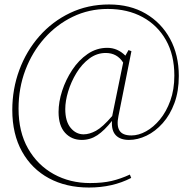

<svg xmlns="http://www.w3.org/2000/svg" viewBox="-20 -684 855 859"><path d="M272 -196Q272 -141 296 -112Q320 -83 354 -83Q380 -83 409.5 -99Q439 -115 482 -165L531 -404Q504 -447 453 -447Q413 -447 379.5 -422Q346 -397 322 -357.5Q298 -318 285 -275Q272 -232 272 -196ZM557 -58Q518 -58 498 -79Q478 -100 481 -143Q447 -100 415.5 -79Q384 -58 346 -58Q300 -58 271 -90Q242 -122 242 -183Q242 -228 258 -277.5Q274 -327 303 -371Q332 -415 372 -442.5Q412 -470 460 -470Q506 -470 541 -435L555 -460L568 -455L510 -165Q501 -122 514.5 -100Q528 -78 568 -78Q600 -78 633.5 -96.5Q667 -115 695.5 -149.5Q724 -184 742 -233.5Q760 -283 760 -346Q760 -438 722.5 -504.5Q685 -571 618 -607.5Q551 -644 462 -644Q378 -644 305.5 -609Q233 -574 178.5 -512.5Q124 -451 93.5 -370.5Q63 -290 63 -198Q63 -94 105.5 -19.5Q148 55 220.5 95Q293 135 383 135Q439 135 479.5 125.5Q520 116 561 97L567 112Q484 155 378 155Q276 155 199 113.5Q122 72 78.5 -6Q35 -84 35 -192Q35 -286 66.5 -371Q98 -456 156 -522Q214 -588 293.5 -626Q373 -664 468 -664Q562 -664 632 -623Q702 -582 741 -510Q780 -438 780 -344Q780 -276 760.5 -223Q741 -170 708 -133Q675 -96 635.5 -77Q596 -58 557 -58Z"/></svg>

Font: Source Serif 4 ExtraLight
Style: Regular
Weight: 200
Designer: Frank Grießhammer
Foundry: Adobe
Version: Version 4.005;hotconv 1.1.0;makeotfexe 2.6.0